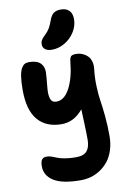

<svg xmlns="http://www.w3.org/2000/svg" viewBox="-117 -942 845 1270"><g transform="rotate(-10 305.5 -306.5)"><path d="M282.2 -622.1Q252.4 -622.1 236.3 -634.8Q220.2 -647.5 220.2 -668.9Q220.2 -684.6 227.8 -697.5Q235.4 -710.4 252.9 -726.1Q273.4 -746.1 284.7 -765.1Q295.9 -784.2 307.1 -815.9Q318.8 -848.6 336.7 -861.3Q354.5 -874 383.8 -874Q420.9 -874 440.4 -854.2Q460 -834.5 460 -795.9Q460 -751 434.3 -710.4Q408.7 -669.9 367.7 -646Q326.7 -622.1 282.2 -622.1ZM319.8 261.2Q196.8 261.2 138.9 224.9Q81.1 188.5 81.1 126Q81.1 94.7 91.3 81.3Q101.6 67.9 124 67.9Q138.7 67.9 156.2 73.7Q173.8 79.6 190.2 86.9Q206.5 94.2 239.7 100.1Q272.9 106 314.9 106Q367.7 106 388.9 79.8Q410.2 53.7 410.2 4.9Q410.2 -43 407.2 -116.2Q404.3 -189.5 403.8 -200.2Q343.8 -126 259.8 -126Q156.2 -126 100.1 -191.7Q43.9 -257.3 43.9 -393.1Q43.9 -446.3 49.3 -482.2Q54.7 -518.1 64.9 -536.1Q75.2 -554.2 86.9 -561Q98.6 -567.9 115.2 -567.9Q168.9 -567.9 192.9 -544.4Q216.8 -521 215.8 -481.9Q215.3 -466.3 213.4 -444.1Q211.4 -421.9 209.7 -404.3Q208 -386.7 206.5 -366.7Q205.1 -346.7 206.8 -331.8Q208.5 -316.9 212.6 -304.4Q216.8 -292 226.6 -285.4Q236.3 -278.8 251 -278.8Q304.7 -278.8 340.8 -346.9Q377 -415 387.2 -522.9Q390.1 -550.3 399.2 -558.6Q408.2 -566.9 432.1 -566.9Q445.3 -566.9 459.2 -563.7Q473.1 -560.5 488 -552.2Q502.9 -543.9 513.9 -531.5Q524.9 -519 531 -497.8Q537.1 -476.6 534.2 -450.2Q526.9 -390.1 529.5 -329.6Q532.2 -269 538.3 -232.4Q544.4 -195.8 550.8 -130.4Q557.1 -64.9 557.1 4.9Q557.1 57.1 543 100.6Q528.8 144 505.6 173.1Q482.4 202.1 451.4 222.7Q420.4 243.2 387.2 252.2Q354 261.2 319.8 261.2Z"/></g></svg>

Font: Shantell Sans Irregular
Style: Bold
Weight: 700
Designer: Stephen Nixon, Anya Danilova, Shantell Martin
Foundry: Arrow Type
Version: Version 1.006;[9816181b4]